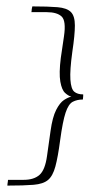

<svg xmlns="http://www.w3.org/2000/svg" viewBox="-20 -542 322 600"><path d="M127 -55 138 -133Q144 -176 155.5 -198.5Q167 -221 180 -229.5Q193 -238 203 -240Q194 -242 183.5 -251.5Q173 -261 168.5 -287Q164 -313 170 -361L180 -429Q187 -477 172.5 -490.5Q158 -504 126 -504H78Q79 -507 79 -510.5Q79 -514 80 -517Q81 -520 81 -522Q131 -522 160 -519.5Q189 -517 201.5 -504.5Q214 -492 214 -462.5Q214 -433 206 -380Q198 -322 200 -293Q202 -264 212 -255.5Q222 -247 240 -247Q240 -245 240 -242Q240 -239 239.5 -236Q239 -233 239 -231Q221 -231 207.5 -224Q194 -217 185 -190Q176 -163 168 -104Q161 -51 153 -21.5Q145 8 130 20.5Q115 33 85 35.5Q55 38 3 38Q3 35 3.5 32Q4 29 4.5 25.5Q5 22 5 20Q14 20 30.5 20Q47 20 54 20Q86 20 103.5 4.5Q121 -11 127 -55Z"/></svg>

Font: Genos Thin ExtraLight
Style: Italic
Weight: 250
Italic angle: -8°
Version: Version 1.010